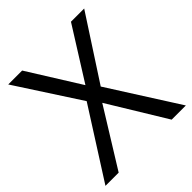

<svg xmlns="http://www.w3.org/2000/svg" viewBox="-195 -845 976 976"><g transform="rotate(-45 293.0 -357.0)"><path d="M582 0 344 -374 565 -714H470L294 -434L119 -714H19L241 -372L4 0H99L291 -310L480 0Z"/></g></svg>

Font: Noto Sans Buginese
Style: Regular
Weight: 400
Designer: Monotype Design Team
Foundry: Monotype Imaging Inc.
Version: Version 2.002